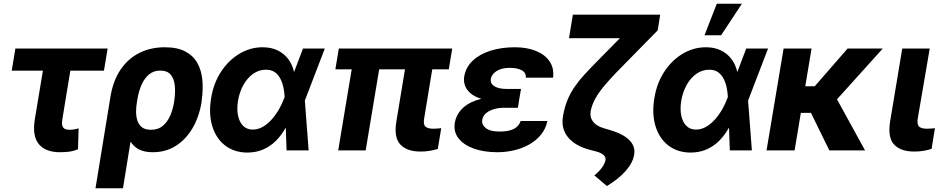

<svg xmlns="http://www.w3.org/2000/svg" viewBox="-20 -806 5045 1029"><path d="M556.8 -545.9 537.1 -427.3H42.8L62.5 -545.9ZM229.7 -545.9H376.4L313.9 -165.2Q310.5 -144.1 314.1 -132.2Q317.7 -120.3 327.4 -115.4Q337.1 -110.5 351.6 -110.4Q368.1 -110.5 378.6 -112.7Q389.1 -114.9 401.4 -117.8L398 -5.7Q374.3 3.6 352.3 6.7Q330.3 9.8 301.4 9.8Q223.9 9.8 188 -33.7Q152.1 -77.2 166.6 -166.6Z M491.8 203.1 572.1 -288.5Q586.3 -374.2 626.4 -433.2Q666.4 -492.1 727.1 -522.4Q787.7 -552.7 862.9 -552.7Q930.1 -552.7 972.7 -530.4Q1015.3 -508.1 1037.5 -468.7Q1059.7 -429.2 1064.5 -377.4Q1069.2 -325.6 1060.9 -266.8L1060 -257Q1046.4 -176.9 1010.5 -116.8Q974.6 -56.8 920.9 -23.5Q867.2 9.8 799.4 9.8Q735.7 9.8 702 -20.8Q668.3 -51.5 655.4 -106.2Q642.5 -160.9 641.6 -233L713.7 -257.8Q709.3 -233 709.3 -207.1Q709.3 -181.2 716.5 -159.3Q723.6 -137.3 741 -123.9Q758.3 -110.5 788.9 -110.5Q828.2 -110.5 853.4 -132.3Q878.5 -154 892.8 -187.7Q907 -221.5 912.7 -257L914.1 -266.8Q920.5 -310.4 916.8 -347.1Q913.2 -383.7 894.9 -405.7Q876.7 -427.7 838.5 -427.7Q803.2 -427.7 778.3 -406.7Q753.4 -385.7 738.3 -350.8Q723.1 -315.9 716.4 -274.2L639.1 203.1Z M1304.8 11.7Q1234.6 11 1186.2 -26.5Q1137.8 -64 1117.6 -129.8Q1097.5 -195.6 1111.6 -280.7Q1124.9 -361.8 1165.5 -423Q1206.1 -484.2 1264.1 -518.5Q1322.1 -552.7 1387.2 -552.7Q1433.5 -552.7 1467.9 -536Q1502.3 -519.3 1524.7 -489.7Q1547 -460.1 1555.6 -420.9L1602.1 -424.4L1613.6 -269.7L1634.1 0H1515.9L1505.8 -283.2Q1504.5 -308.5 1499.5 -334.5Q1494.4 -360.5 1483.4 -382.7Q1472.4 -404.9 1453.5 -418.7Q1434.6 -432.4 1405.4 -432.4Q1367.9 -432.4 1337 -410.6Q1306.1 -388.9 1284.9 -351.4Q1263.8 -313.9 1255.4 -265.6Q1248.4 -220.9 1255.8 -186.1Q1263.1 -151.3 1283 -131.5Q1302.9 -111.7 1333.7 -111.5Q1363.7 -111.5 1390.1 -127.2Q1416.5 -143 1438.2 -168.1Q1460 -193.3 1476.1 -221.9Q1492.2 -250.5 1501.5 -276.2L1603.8 -545.9H1720.8L1615.5 -271.5L1553.4 -124.2L1509.7 -119.5Q1488.6 -81.2 1458.9 -51.5Q1429.3 -21.8 1390.9 -5.1Q1352.4 11.6 1304.8 11.7Z M2403.7 -545.9 2385.2 -434.4H1777.3L1795.9 -545.9ZM2030.7 -545.9 1939.8 0H1792.6L1883.4 -545.9ZM2168.9 -545.9H2315L2253.1 -170.5Q2247.7 -138.3 2260.3 -127.2Q2272.9 -116.2 2302 -116.2Q2314.3 -116.2 2325.1 -117.2Q2336 -118.2 2344.7 -118.9L2326.2 -7.4Q2306.2 -1.9 2283.3 2.3Q2260.3 6.4 2234 6.2Q2162.3 6.4 2126.4 -30.6Q2090.4 -67.6 2103.9 -152.9Z M2655.1 -285.9H2764.6L2755.7 -228.3H2678.5Q2652.1 -228.3 2627.4 -221.1Q2602.7 -214 2585.5 -199.8Q2568.4 -185.6 2564.3 -163.5Q2560.5 -138.1 2583.8 -119.5Q2607 -100.9 2656.4 -101Q2706.9 -100.9 2734.1 -115.2Q2761.3 -129.6 2770.3 -157.4H2913.7Q2905.1 -116.2 2879.9 -84.9Q2854.8 -53.6 2817.9 -32.6Q2781 -11.5 2736.7 -0.9Q2692.4 9.8 2645.3 9.8Q2573.8 9.8 2519.5 -9.6Q2465.2 -28.9 2437.5 -64.6Q2409.7 -100.2 2417.6 -148.6Q2424.1 -187.3 2451.7 -218.3Q2479.2 -249.3 2529.7 -267.6Q2580.3 -285.9 2655.1 -285.9ZM2761.1 -264.6H2651.6Q2599.2 -264.6 2562.2 -275.6Q2525.1 -286.5 2502.9 -305.1Q2480.8 -323.6 2472.3 -347Q2463.8 -370.4 2467.8 -395.1Q2476.3 -445.9 2513.5 -480.9Q2550.7 -515.9 2609 -534.3Q2667.4 -552.7 2738.7 -552.7Q2803 -552.7 2851.4 -533.5Q2899.7 -514.3 2925 -477.8Q2950.2 -441.4 2944.1 -389.8H2798.2Q2799.5 -416.9 2776 -429.5Q2752.5 -442.2 2712.5 -442.4Q2667.2 -442.2 2640.9 -424.9Q2614.6 -407.5 2610.5 -383.4Q2606.6 -359.1 2628.8 -344.3Q2651 -329.5 2695.1 -329.3H2772.3Z M3426.4 -727.5H3518.2L3504.9 -643.4L3284.2 -418.6Q3244.2 -377.1 3215.9 -342.8Q3187.5 -308.6 3170.2 -276.9Q3152.8 -245.2 3145.5 -210.2Q3139.9 -178 3158.4 -154.1Q3176.9 -130.2 3215.8 -118.9L3253.7 -107.6Q3322 -87.3 3354.2 -53.6Q3386.5 -19.9 3378.7 23Q3371.8 65.8 3334.2 109.1Q3296.6 152.3 3232.8 191L3165.6 134.2Q3193.3 110.9 3207.5 90.2Q3221.7 69.4 3224.8 53.1Q3228.5 38.3 3215.9 25.9Q3203.3 13.6 3177.5 6.4L3142.8 -2.7Q3061.5 -23.8 3023.3 -71.4Q2985.1 -119 2997.9 -186.9Q3006.2 -233.2 3021.4 -270.1Q3036.6 -307 3059.2 -340Q3081.7 -373 3112.5 -406.6Q3143.2 -440.1 3182.6 -479.7ZM3050.2 -727.5H3451.4L3431.1 -601.4H3029.5Z M3680.3 11.7Q3610.1 11 3561.7 -26.5Q3513.3 -64 3493.1 -129.8Q3472.9 -195.6 3487.1 -280.7Q3500.4 -361.8 3541 -423Q3581.5 -484.2 3639.6 -518.5Q3697.6 -552.7 3762.7 -552.7Q3809 -552.7 3843.4 -536Q3877.8 -519.3 3900.1 -489.7Q3922.5 -460.1 3931.1 -420.9L3977.5 -424.4L3989.1 -269.7L4009.6 0H3891.4L3881.2 -283.2Q3880 -308.5 3875 -334.5Q3869.9 -360.5 3858.9 -382.7Q3847.9 -404.9 3829 -418.7Q3810.1 -432.4 3780.9 -432.4Q3743.4 -432.4 3712.5 -410.6Q3681.5 -388.9 3660.4 -351.4Q3639.3 -313.9 3630.9 -265.6Q3623.9 -220.9 3631.2 -186.1Q3638.6 -151.3 3658.5 -131.5Q3678.4 -111.7 3709.2 -111.5Q3739.2 -111.5 3765.6 -127.2Q3792 -143 3813.7 -168.1Q3835.4 -193.3 3851.6 -221.9Q3867.7 -250.5 3877 -276.2L3979.3 -545.9H4096.3L3991 -271.5L3928.9 -124.2L3885.2 -119.5Q3864.1 -81.2 3834.4 -51.5Q3804.8 -21.8 3766.4 -5.1Q3727.9 11.6 3680.3 11.7ZM3755.7 -617 3821.5 -785.9H3956.2L3844.7 -617Z M4329.4 -545.9 4238.6 0H4088.2L4179.6 -545.9ZM4711.2 -545.9 4400.3 -201.2H4246L4251.3 -343.8H4346.6L4522.6 -545.9ZM4424.7 0 4317.3 -219.1 4454.2 -294.9 4616.1 0Z M4815.5 -545.9H4962.8L4898.5 -170.5Q4893.7 -138.3 4906.2 -127.2Q4918.8 -116.2 4947.2 -116.2Q4960.8 -116.2 4971.3 -117.2Q4981.7 -118.2 4990.7 -118.9L4972.8 -8.2Q4952.6 -1.6 4928.9 2.4Q4905.1 6.4 4879.8 6.2Q4808.1 6.4 4772.6 -30.6Q4737 -67.6 4750.1 -152.9Z"/></svg>

Font: Inter Tight
Style: Italic
Weight: 400
Italic angle: -9.39999°
Designer: Rasmus Andersson
Foundry: rsms
Version: Version 3.002